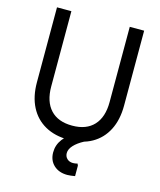

<svg xmlns="http://www.w3.org/2000/svg" viewBox="-131 -793 913 1096"><g transform="rotate(15 325.5 -245.5)"><path d="M326 13Q246 13 188 -19.5Q130 -52 99 -112.5Q68 -173 68 -257V-700H153V-255Q153 -166 197.5 -118Q242 -70 326 -70Q409 -70 453.5 -118Q498 -166 498 -255V-700H583V-257Q583 -173 552 -112.5Q521 -52 463.5 -19.5Q406 13 326 13ZM372 209Q322 209 291.5 180.5Q261 152 261 105Q261 61 288 25.5Q315 -10 369 -39L417 0Q379 20 358 43Q337 66 337 89Q337 109 350.5 122Q364 135 386 135Q400 135 412 131L417 142V204Q404 206 393.5 207.5Q383 209 372 209Z"/></g></svg>

Font: Fustat Medium
Style: Regular
Weight: 500
Designer: Mohamed Gaber, Khaled Hosny, Laura Garcia Mut
Foundry: Kief Type Foundry, Alif Type Foundry, Hard Type Foundry
Version: Version 1.007